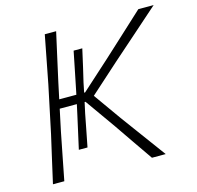

<svg xmlns="http://www.w3.org/2000/svg" viewBox="-104 -822 954 931"><g transform="rotate(-15 373.0 -356.5)"><path d="M49.5 0Q63 -61 75.8 -116.2Q88.5 -171.5 103.5 -237.5L153 -472.5Q166 -540 177 -596.5Q188 -653 199.5 -713H256.5Q243 -652.5 230.5 -596.5Q218 -540.5 203 -472.5L185.5 -390H271.5L281.5 -439Q289 -474.5 296.2 -511.5Q303.5 -548.5 314 -600H357.5Q346 -548.5 337.5 -511.2Q329 -474 320.5 -439L310.5 -390H315.5L459.5 -520Q508 -564.5 556.5 -609.2Q605 -654 669 -713H746Q681 -655.5 619.5 -601.2Q558 -547 498.5 -494.5L352 -363L449 -226.5Q475 -191 505.2 -150Q535.5 -109 564.2 -69.8Q593 -30.5 615.5 0H546.5Q509 -54 476.5 -101.2Q444 -148.5 413.5 -193L305.5 -345.5H301L289 -290.5Q282.5 -256 275 -218.2Q267.5 -180.5 257.5 -129H214Q225.5 -180.5 233.8 -217.8Q242 -255 250 -290.5L262 -345.5H176L153 -237Q140 -170 129 -115Q118 -60 106.5 0Z"/></g></svg>

Font: Commissioner Loud ExtraLight
Style: Italic
Weight: 200
Italic angle: -12°
Designer: Kostas Bartsokas
Foundry: Kostas Bartsokas
Version: Version 1.000; ttfautohint (v1.8.3)